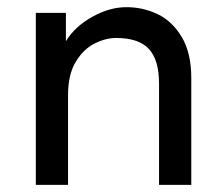

<svg xmlns="http://www.w3.org/2000/svg" viewBox="-20 -516 624 536"><path d="M514 -298V0H424V-282Q424 -349 395.5 -379.5Q367 -410 304 -410Q275 -410 244 -394.5Q213 -379 191.5 -343.5Q170 -308 170 -251V0H80V-480H164V-401Q189 -442 237.5 -469Q286 -496 333 -496Q379 -496 420 -476.5Q461 -457 487.5 -412.5Q514 -368 514 -298Z"/></svg>

Font: Violet Sans
Style: Regular
Weight: 400
Designer: Calvin Waterman
Foundry: Violet Office
Version: Version 1.013